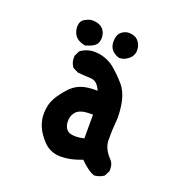

<svg xmlns="http://www.w3.org/2000/svg" viewBox="-112 -653 724 780"><g transform="rotate(20 250.0 -263.5)"><path d="M316.4 -11.7Q268.6 7.8 225.6 7.8Q181.6 7.8 152.3 -21.5Q125 -49.8 113.3 -77.1Q101.6 -104.5 101.6 -132.8Q101.6 -171.9 119.1 -203.1Q134.8 -229.5 158.2 -254.9Q182.6 -281.2 217.8 -290Q240.2 -294.9 264.6 -294.9Q269.5 -294.9 275.4 -294.9Q268.6 -311.5 258.3 -321.8Q248 -332 233.4 -333Q192.4 -335 174.8 -336.9L151.4 -348.6Q143.6 -359.4 141.1 -369.1Q138.7 -378.9 138.7 -384.8Q138.7 -390.6 138.7 -396.5L150.4 -419.9Q177.7 -439.5 210 -439.5Q218.8 -439.5 227.5 -438.5Q269.5 -431.6 298.8 -407.2Q326.2 -383.8 350.6 -356Q375 -328.1 383.8 -282.2Q389.6 -251 389.6 -221.7Q389.6 -208 387.7 -187.5Q385.7 -167 385.7 -147.9Q385.7 -128.9 385.7 -117.2Q387.7 -83 419.9 -49.8Q432.6 -36.1 432.6 -13.7Q432.6 -10.7 432.6 -4.9L420.9 18.6Q403.3 31.2 380.9 33.2H379.9Q354.5 26.4 316.4 -11.7ZM279.3 -197.3Q237.3 -197.3 220.7 -180.7Q204.1 -164.1 204.1 -139.6Q204.1 -102.5 230.5 -92.8Q241.2 -89.8 255.9 -89.8Q270.5 -89.8 291 -94.7V-197.3Q285.2 -197.3 279.3 -197.3ZM108.4 -505.9Q108.4 -509.8 108.4 -514.6Q108.4 -519.5 110.4 -526.9Q112.3 -534.2 118.2 -540Q124 -545.9 131.8 -548.8Q146.5 -556.6 158.2 -556.6Q187.5 -556.6 203.1 -541Q210.9 -533.2 214.8 -522.5Q221.7 -500 213.9 -481.4Q207 -461.9 164.1 -450.2Q137.7 -455.1 124.5 -468.3Q111.3 -481.4 108.4 -505.9ZM267.6 -500Q267.6 -502.9 267.6 -509.8Q267.6 -516.6 270.5 -527.3Q274.4 -542 287.6 -550.8Q300.8 -559.6 316.4 -559.6Q326.2 -559.6 336.4 -556.2Q346.7 -552.7 353.5 -545.9Q370.1 -529.3 370.1 -503.9Q370.1 -482.4 354.5 -467.8Q335 -450.2 312.5 -450.2H310.5Q269.5 -463.9 267.6 -500Z"/></g></svg>

Font: JasonHandwriting2
Style: SemiBold
Weight: 600
Version: Version 1.04.7